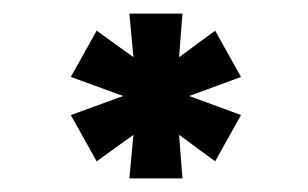

<svg xmlns="http://www.w3.org/2000/svg" viewBox="-20 -722 453 282"><path d="M334 -609 296 -677 243 -638 248 -702H170L176 -638L122 -677L84 -609L161 -581L84 -553L122 -485L176 -524L170 -460H248L243 -524L296 -485L334 -553L258 -581Z"/></svg>

Font: Maven Pro
Style: Black
Weight: 900
Designer: Joe Prince
Foundry: Joe Prince
Version: Version 1.003